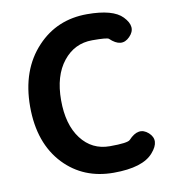

<svg xmlns="http://www.w3.org/2000/svg" viewBox="-85 -828 827 917"><g transform="rotate(-10 328.5 -370.0)"><path d="M393 14Q247 14 153 -84Q54 -188 54 -366Q54 -544 156 -652Q252 -754 398 -754Q524 -754 569 -707Q620 -654 577 -611Q535 -568 481 -620Q473 -627 401 -627Q315 -627 260 -558Q205 -489 205 -370.5Q205 -252 257.5 -183Q310 -114 396.5 -114Q483 -114 495 -127Q546 -182 591 -142Q635 -102 586 -46Q535 14 393 14Z"/></g></svg>

Font: Resource Han Rounded JP
Style: Bold
Weight: 700
Designer: Cyano Hao (round all glyphs); Ryoko NISHIZUKA 西塚涼子 (kana, bopomofo & ideographs); Paul D. Hunt (Latin, Greek & Cyrillic)
Foundry: Cyano Hao
Version: 0.990